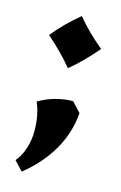

<svg xmlns="http://www.w3.org/2000/svg" viewBox="-91 -461 391 623"><g transform="rotate(15 105.0 -149.0)"><path d="M18 89Q35 69 44 41Q53 13 53 -17Q53 -72 35 -112Q59 -127 89.5 -135.5Q120 -144 149 -144L179 -112Q174 -45 140 14Q106 73 47 120ZM18 -331Q57 -379 105 -418Q142 -373 193 -331Q149 -279 105 -243Q67 -289 18 -331Z"/></g></svg>

Font: Mirza
Style: Bold
Weight: 700
Designer: Arabic design by Kourosh Beigpour, Latin design by Eduardo Tunni, engineering by Lasse Fister
Version: Version 1.0010g